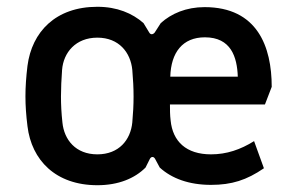

<svg xmlns="http://www.w3.org/2000/svg" viewBox="-20 -535 862 566"><path d="M267 11C329 11 377 -9 409 -41L422 -67C426 -74 433 -74 437 -67L451 -41C486 -9 537 10 602 10C663 10 707 -4 758 -39L729 -119C689 -94 648 -80 602 -80C529 -80 489 -118 483 -180C481 -196 481 -212 481 -227H761L781 -279C781 -397 739 -514 583 -514C529 -514 485 -495 454 -467L436 -439C431 -433 424 -432 420 -439L403 -467C370 -496 325 -515 267 -515C144 -515 74 -441 61 -341C57 -308 55 -279 55 -251C55 -223 57 -195 61 -163C73 -63 144 11 267 11ZM267 -80C203 -80 169 -123 164 -174C158 -229 159 -272 163 -329C167 -380 203 -424 267 -424C331 -424 365 -380 370 -329C375 -271 375 -229 370 -174C365 -123 331 -80 267 -80ZM681 -309H482C484 -380 518 -425 584 -425C661 -425 679 -367 681 -309Z"/></svg>

Font: Finlandica Medium
Style: Regular
Weight: 500
Designer: Niklas Ekholm, Juho Hiilivirta, Jaakko Suomalainen
Foundry: Helsinki Type Studio
Version: Version 2.000;Glyphs 3.2 (3202)